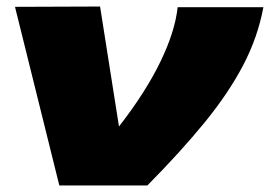

<svg xmlns="http://www.w3.org/2000/svg" viewBox="-20 -569 828 589"><path d="M432 0H162L26 -548L287 -549L345 -181Q426 -285 471.5 -378.5Q517 -472 525 -547H788Q771 -455 726 -369Q681 -283 607.5 -193Q534 -103 432 0Z"/></svg>

Font: Georama ExtraExtended ExtraBold
Style: Italic
Weight: 800
Width: 8
Italic angle: -9°
Designer: Jean-Baptiste Levee
Foundry: Production Type
Version: Version 1.000